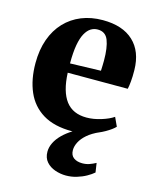

<svg xmlns="http://www.w3.org/2000/svg" viewBox="-116 -627 750 933"><g transform="rotate(15 259.0 -161.0)"><path d="M279 11.5Q189 11.5 132.2 -23Q75.5 -57.5 48.8 -119.2Q22 -181 22 -263Q22 -330 41 -383Q60 -436 95 -473Q130 -510 178.2 -529.5Q226.5 -549 285 -549Q385 -549 439.2 -498.2Q493.5 -447.5 495 -354.5Q495.5 -321 493.2 -297Q491 -273 487.5 -258H185.5Q187.5 -210.5 197.5 -175.5Q207.5 -140.5 225.2 -117.2Q243 -94 269 -82.5Q295 -71 329.5 -71Q364.5 -71 403 -83Q441.5 -95 463.5 -110.5L484 -66Q469 -50 437.5 -32Q406 -14 364.8 -1.2Q323.5 11.5 279 11.5ZM184.5 -304.5 339 -309Q339.5 -322 340 -334.5Q340.5 -347 340.5 -360Q340.5 -425.5 326.2 -462Q312 -498.5 272.5 -498.5Q254 -498.5 238.2 -488.8Q222.5 -479 210.2 -457Q198 -435 191.2 -397.8Q184.5 -360.5 184.5 -304.5ZM305.5 227Q278 227 251 217.8Q224 208.5 206.8 188.8Q189.5 169 189.5 138Q189.5 115.5 200.5 93Q211.5 70.5 232.2 49.8Q253 29 281.5 11.5Q310 -6 345 -18.5L371 -22.5L410 -18.5Q374 -2.5 351.2 17.2Q328.5 37 317.8 58Q307 79 307 98.5Q307 124.5 323.8 136.8Q340.5 149 367 149Q386.5 149 402.8 143.2Q419 137.5 434.5 129L441.5 175.5Q428 187.5 406.5 199.5Q385 211.5 359.2 219.2Q333.5 227 305.5 227Z"/></g></svg>

Font: Merriweather 72pt ExtraBold
Style: Regular
Weight: 800
Version: Version 2.100